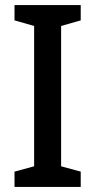

<svg xmlns="http://www.w3.org/2000/svg" viewBox="-20 -734 375 754"><path d="M297 0V-60L220 -81V-632L297 -654V-714H37V-654L114 -632V-81L37 -60V0Z"/></svg>

Font: Noto Sans Lao Looped SemiCondensed Medium
Style: Regular
Weight: 500
Width: 4
Designer: Mark Frömberg, Ben Mitchell
Foundry: The Fontpad Ltd
Version: Version 1.002